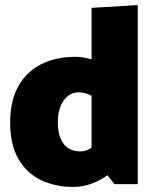

<svg xmlns="http://www.w3.org/2000/svg" viewBox="-20 -726 623 757"><path d="M341 -117 431 0H523V-706L341 -695ZM400 -195Q371 -165 346 -147Q321 -129 297 -129Q269 -129 249 -142Q229 -155 218.5 -180.5Q208 -206 208 -243Q208 -281 219 -307.5Q230 -334 248.5 -348Q267 -362 289 -362Q315 -362 343 -347.5Q371 -333 400 -306L451 -413Q423 -445 394.5 -464.5Q366 -484 336.5 -493Q307 -502 277 -502Q201 -502 143 -473Q85 -444 52.5 -386.5Q20 -329 20 -242Q20 -156 52.5 -99.5Q85 -43 141.5 -16Q198 11 269 11Q307 11 341.5 -2Q376 -15 404.5 -35.5Q433 -56 451 -78Z"/></svg>

Font: Catamaran Thin Black
Style: Regular
Weight: 900
Version: Version 2.000